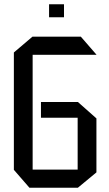

<svg xmlns="http://www.w3.org/2000/svg" viewBox="-20 -880 510 900"><path d="M133 -623V-85H344V-328H172V-402H345L432 -325V-72L345 0H118L45 -84V-634L132 -708H359L432 -624V-623ZM210 -799V-860H280V-799Z"/></svg>

Font: Foldit Thin
Style: Regular
Weight: 400
Version: Version 1.003